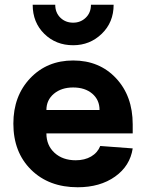

<svg xmlns="http://www.w3.org/2000/svg" viewBox="-20 -770 613 806"><path d="M306.2 16.1Q185.1 16.1 110.6 -57.4Q36.1 -130.9 36.1 -251Q36.1 -367.2 106.9 -441.7Q177.7 -516.1 287.1 -516.1Q397.5 -516.1 467.3 -441.4Q537.1 -366.7 537.1 -248V-210H174.8Q174.8 -159.7 209 -128.4Q243.2 -97.2 297.9 -97.2Q335.4 -97.2 362.5 -113Q389.6 -128.9 400.9 -157.2L537.1 -147Q525.9 -73.2 462.9 -28.6Q399.9 16.1 306.2 16.1ZM397.9 -308.1Q397.9 -350.6 367.4 -376.7Q336.9 -402.8 287.1 -402.8Q237.8 -402.8 206.3 -376.5Q174.8 -350.1 174.8 -308.1ZM287.1 -580.1Q214.8 -580.1 166 -627.9Q117.2 -675.8 117.2 -750H211.9Q211.9 -716.8 233.4 -695.8Q254.9 -674.8 287.1 -674.8Q318.4 -674.8 340.1 -695.8Q361.8 -716.8 361.8 -750H457Q457 -676.3 407.2 -628.2Q357.4 -580.1 287.1 -580.1Z"/></svg>

Font: Uncut Sans
Style: Bold
Weight: 700
Designer: Kasper Nordkvist
Foundry: UNCUT.wtf
Version: Version 1.304;Glyphs 3.2 (3246)